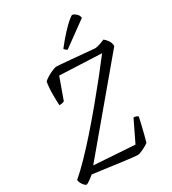

<svg xmlns="http://www.w3.org/2000/svg" viewBox="-229 -1053 1046 1168"><g transform="rotate(-30 293.5 -469.0)"><path d="M28 0Q22 0 13.5 -9Q5 -18 -1.5 -30.5Q-8 -43 -8 -53Q33 -88 85.5 -142Q138 -196 196 -262Q254 -328 312 -398Q366 -463 417 -527Q468 -591 509 -645L215 -658L161 -508Q158 -506 148.5 -503.5Q139 -501 126 -501Q124 -531 124 -578.5Q124 -626 131 -665Q142 -676 162 -687.5Q182 -699 200.5 -706.5Q219 -714 225 -714Q233 -714 260.5 -712Q288 -710 324.5 -706.5Q361 -703 397 -700Q433 -697 458.5 -694.5Q484 -692 488 -692Q499 -692 520.5 -699Q542 -706 557 -713Q570 -704 582.5 -686Q595 -668 595 -646L121 -81L407 -62L479 -211Q491 -211 499 -207.5Q507 -204 510 -200Q505 -177 498 -147Q491 -117 483.5 -88Q476 -59 470 -38Q453 -25 426.5 -12.5Q400 0 388 0Q378 0 347 -3.5Q316 -7 275.5 -12.5Q235 -18 194.5 -23.5Q154 -29 124 -33Q94 -37 85 -38Q66 -22 50 -11Q34 0 28 0ZM338 -768Q332 -772 325 -777.5Q318 -783 319 -787Q354 -832 386 -866.5Q418 -901 440 -919.5Q462 -938 468 -938Q478 -938 493.5 -924.5Q509 -911 510 -893Z"/></g></svg>

Font: Texturina 72pt 72pt ExtraLight
Style: Italic
Weight: 200
Italic angle: -11°
Designer: Guillermo Torres Carreño
Foundry: Omnibus-Type
Version: Version 1.002; ttfautohint (v1.8.3)